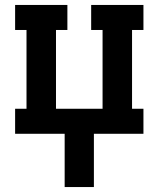

<svg xmlns="http://www.w3.org/2000/svg" viewBox="-20 -540 640 775"><path d="M241 215V0H41V-101H87V-419H41V-520H252V-419H206V-101H394V-419H348V-520H559V-419H513V-101H559V0H359V215Z"/></svg>

Font: Iosevka Plex Etoile
Style: Bold
Weight: 700
Designer: Belleve Invis
Foundry: Belleve Invis
Version: Version 25.1.1; ttfautohint (v1.8.4)